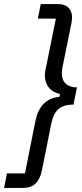

<svg xmlns="http://www.w3.org/2000/svg" viewBox="-46 -780 402 938"><path d="M-12 67H76L125 -179Q129 -202 137 -224Q145 -246 159 -263.5Q173 -281 193.5 -292.5Q214 -304 244 -307L247 -321Q212 -328 192.5 -352.5Q173 -377 173 -414Q173 -422 174.5 -430.5Q176 -439 178 -447L227 -689H139L153 -760H237Q271 -760 288.5 -742.5Q306 -725 306 -696Q306 -690 305.5 -684Q305 -678 303 -667L259 -450Q256 -435 256 -423Q256 -389 275.5 -371Q295 -353 330 -353L313 -269Q263 -269 238.5 -246Q214 -223 205 -178L159 51Q142 138 69 138H-26Z"/></svg>

Font: IBM Plex Sans Text
Style: Italic
Weight: 450
Italic angle: -11°
Designer: Mike Abbink, Paul van der Laan, Pieter van Rosmalen
Foundry: Bold Monday
Version: Version 3.005